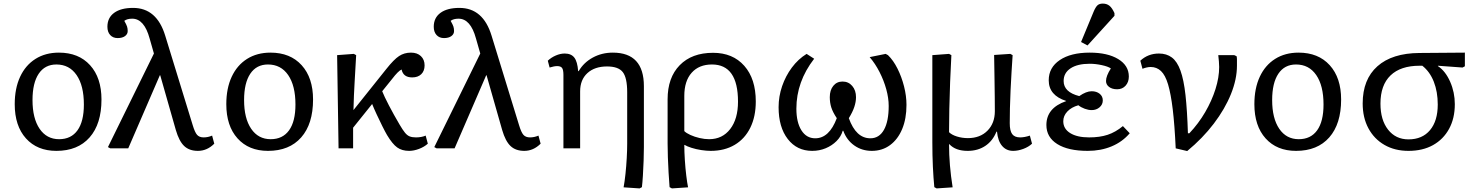

<svg xmlns="http://www.w3.org/2000/svg" viewBox="-20 -826 8229 1069"><path d="M294 14Q187 14 124.5 -55.5Q62 -125 62 -246Q62 -334 92 -398.5Q122 -463 177.5 -498Q233 -533 308 -533Q418 -533 481.5 -463Q545 -393 545 -272Q545 -136 479 -61Q413 14 294 14ZM309 -51Q376 -51 411.5 -100.5Q447 -150 447 -244Q447 -349 406.5 -408Q366 -467 294 -467Q230 -467 195.5 -415.5Q161 -364 161 -269Q161 -167 200.5 -109Q240 -51 309 -51Z M1161 -71 1173 -26Q1133 14 1082 14Q1034 14 1005.5 -13Q977 -40 959 -102L872 -407H870L694 0H594L581 -7L837 -528L813 -612Q783 -722 716 -722Q688 -722 672 -710Q684 -689 687.5 -678Q691 -667 691 -653Q691 -636 676 -625Q661 -614 635 -614Q609 -614 593.5 -631Q578 -648 578 -677Q578 -727 615.5 -754.5Q653 -782 721 -782Q853 -782 900 -627L1053 -129Q1065 -89 1077.5 -75Q1090 -61 1114 -61Q1138 -61 1161 -71Z M1472 14Q1365 14 1302.5 -55.5Q1240 -125 1240 -246Q1240 -334 1270 -398.5Q1300 -463 1355.5 -498Q1411 -533 1486 -533Q1596 -533 1659.5 -463Q1723 -393 1723 -272Q1723 -136 1657 -61Q1591 14 1472 14ZM1487 -51Q1554 -51 1589.5 -100.5Q1625 -150 1625 -244Q1625 -349 1584.5 -408Q1544 -467 1472 -467Q1408 -467 1373.5 -415.5Q1339 -364 1339 -269Q1339 -167 1378.5 -109Q1418 -51 1487 -51Z M2258 14Q2218 14 2191.5 -5Q2165 -24 2135 -74Q2125 -91 2109 -123Q2093 -155 2077 -189.5Q2061 -224 2052 -247L1946 -115V0H1865L1857 -519L1950 -526L1963 -519Q1959 -443 1954.5 -370Q1950 -297 1948 -213L2131 -442Q2173 -495 2202 -514Q2231 -533 2268 -533Q2303 -533 2323.5 -513.5Q2344 -494 2344 -462Q2344 -431 2325.5 -413Q2307 -395 2275 -395Q2225 -395 2216 -439Q2198 -432 2162 -385L2108 -318Q2119 -290 2145.5 -239Q2172 -188 2205 -132Q2222 -103 2234.5 -87.5Q2247 -72 2261 -66.5Q2275 -61 2296 -61Q2327 -61 2350 -71L2362 -26Q2342 -8 2313 3Q2284 14 2258 14Z M2978 -71 2990 -26Q2950 14 2899 14Q2851 14 2822.5 -13Q2794 -40 2776 -102L2689 -407H2687L2511 0H2411L2398 -7L2654 -528L2630 -612Q2600 -722 2533 -722Q2505 -722 2489 -710Q2501 -689 2504.5 -678Q2508 -667 2508 -653Q2508 -636 2493 -625Q2478 -614 2452 -614Q2426 -614 2410.5 -631Q2395 -648 2395 -677Q2395 -727 2432.5 -754.5Q2470 -782 2538 -782Q2670 -782 2717 -627L2870 -129Q2882 -89 2894.5 -75Q2907 -61 2931 -61Q2955 -61 2978 -71Z M3541 223 3452 217Q3458 185 3462.5 142Q3467 99 3469.5 54.5Q3472 10 3472 -26V-312Q3472 -393 3447.5 -424.5Q3423 -456 3360 -456Q3291 -456 3250.5 -419Q3210 -382 3210 -317V0H3117V-409Q3117 -437 3109.5 -447.5Q3102 -458 3082 -458Q3066 -458 3040 -450L3030 -488Q3049 -506 3074.5 -517Q3100 -528 3124 -528Q3160 -528 3177.5 -505.5Q3195 -483 3199 -430H3202Q3230 -478 3280.5 -505.5Q3331 -533 3392 -533Q3565 -533 3565 -346V-7Q3565 26 3563.5 69Q3562 112 3559.5 151.5Q3557 191 3554 216Z M3721 223 3708 216Q3705 179 3702.5 135.5Q3700 92 3698.5 49.5Q3697 7 3697 -27V-273Q3697 -394 3764.5 -463Q3832 -532 3950 -532Q4060 -532 4124 -459.5Q4188 -387 4188 -261Q4188 -177 4157.5 -115Q4127 -53 4070.5 -19.5Q4014 14 3937 14Q3913 14 3884 9.5Q3855 5 3830 -3Q3805 -11 3792 -19H3790Q3790 19 3793 65Q3796 111 3801 152Q3806 193 3811 217ZM3928 -51Q4002 -51 4045.5 -107.5Q4089 -164 4089 -260Q4089 -467 3944 -467Q3872 -467 3831 -421Q3790 -375 3790 -292V-96Q3801 -85 3824 -74.5Q3847 -64 3875 -57.5Q3903 -51 3928 -51Z M4502 14Q4417 14 4366 -52Q4315 -118 4315 -229Q4315 -289 4334.5 -346Q4354 -403 4389 -450Q4424 -497 4471 -526L4513 -499Q4414 -371 4414 -221Q4414 -145 4442 -100.5Q4470 -56 4519 -56Q4597 -56 4639 -168Q4617 -201 4608.5 -227.5Q4600 -254 4600 -285Q4600 -324 4619.5 -348Q4639 -372 4671 -372Q4704 -372 4725 -347.5Q4746 -323 4746 -285Q4746 -259 4736.5 -230.5Q4727 -202 4706 -168Q4746 -56 4826 -56Q4875 -56 4901.5 -103Q4928 -150 4928 -236Q4928 -280 4914.5 -329Q4901 -378 4877 -425Q4853 -472 4822 -508L4911 -526L4924 -519Q4954 -490 4977 -444Q5000 -398 5013.5 -345Q5027 -292 5027 -242Q5027 -165 5003 -107.5Q4979 -50 4935.5 -18Q4892 14 4834 14Q4779 14 4736.5 -16Q4694 -46 4675 -98H4672Q4663 -66 4637.5 -40.5Q4612 -15 4577 -0.5Q4542 14 4502 14Z M5195 223 5182 216Q5177 165 5174 102Q5171 39 5171 -34V-519L5264 -526L5277 -519Q5273 -447 5270 -369Q5267 -291 5265.5 -218.5Q5264 -146 5264 -90Q5279 -75 5308 -66Q5337 -57 5369 -57Q5437 -57 5478 -98.5Q5519 -140 5519 -207Q5519 -236 5518.5 -286Q5518 -336 5517 -397Q5516 -458 5515 -520L5605 -526L5618 -519Q5615 -476 5612 -425Q5609 -374 5606.5 -322Q5604 -270 5603 -222.5Q5602 -175 5602 -140Q5602 -98 5615.5 -79.5Q5629 -61 5660 -61Q5684 -61 5714 -71L5726 -26Q5707 -8 5677.5 3Q5648 14 5621 14Q5583 14 5559.5 -13.5Q5536 -41 5531 -93H5528Q5507 -41 5465.5 -13.5Q5424 14 5368 14Q5300 14 5266 -23H5264Q5264 92 5284 217Z M6036 14Q5927 14 5866.5 -24Q5806 -62 5806 -130Q5806 -225 5916 -263V-264Q5819 -295 5819 -379Q5819 -450 5880.5 -491.5Q5942 -533 6047 -533Q6147 -533 6206 -497Q6265 -461 6265 -400Q6265 -369 6247 -349Q6229 -329 6200 -329Q6172 -329 6155 -342Q6138 -355 6138 -375Q6138 -403 6165 -445Q6149 -456 6114 -463.5Q6079 -471 6047 -471Q5979 -471 5940.5 -445.5Q5902 -420 5902 -375Q5902 -313 5989 -291Q6028 -318 6058 -318Q6085 -318 6102.5 -304Q6120 -290 6120 -267Q6120 -244 6102 -228.5Q6084 -213 6058 -213Q6040 -213 6019.5 -220.5Q5999 -228 5984 -240Q5945 -229 5922.5 -205Q5900 -181 5900 -151Q5900 -109 5938.5 -85Q5977 -61 6044 -61Q6103 -61 6147 -75.5Q6191 -90 6232 -124L6270 -84Q6229 -36 6169 -11Q6109 14 6036 14ZM6035 -573 5999 -592 6069 -761Q6080 -787 6090.5 -796.5Q6101 -806 6120 -806Q6142 -806 6157 -794Q6172 -782 6185 -753V-738Z M6590 15 6526 0Q6520 -130 6509.5 -217Q6499 -304 6483.5 -356Q6468 -408 6444 -430.5Q6420 -453 6387 -453Q6366 -453 6341 -443L6329 -488Q6372 -528 6433 -528Q6475 -528 6504.5 -506Q6534 -484 6552.5 -433Q6571 -382 6580.5 -296.5Q6590 -211 6594 -84H6602Q6653 -138 6690 -201.5Q6727 -265 6747.5 -330Q6768 -395 6768 -453Q6768 -467 6766.5 -484Q6765 -501 6763 -519H6852L6865 -513Q6867 -505 6867 -495.5Q6867 -486 6867 -460Q6867 -385 6833.5 -302Q6800 -219 6738 -137.5Q6676 -56 6590 15Z M7196 14Q7089 14 7026.5 -55.5Q6964 -125 6964 -246Q6964 -334 6994 -398.5Q7024 -463 7079.5 -498Q7135 -533 7210 -533Q7320 -533 7383.5 -463Q7447 -393 7447 -272Q7447 -136 7381 -61Q7315 14 7196 14ZM7211 -51Q7278 -51 7313.5 -100.5Q7349 -150 7349 -244Q7349 -349 7308.5 -408Q7268 -467 7196 -467Q7132 -467 7097.5 -415.5Q7063 -364 7063 -269Q7063 -167 7102.5 -109Q7142 -51 7211 -51Z M7822 14Q7746 14 7688.5 -19Q7631 -52 7599 -111.5Q7567 -171 7567 -250Q7567 -384 7649 -457Q7731 -530 7883 -531L8136 -533V-457L8123 -450L7986 -460V-458Q8028 -430 8054 -371Q8080 -312 8080 -246Q8080 -167 8048 -108.5Q8016 -50 7958.5 -18Q7901 14 7822 14ZM7822 -50Q7899 -50 7942 -101.5Q7985 -153 7985 -244Q7985 -315 7963 -371Q7941 -427 7899 -460H7884Q7778 -460 7722 -406Q7666 -352 7666 -249Q7666 -158 7708.5 -104Q7751 -50 7822 -50Z"/></svg>

Font: Literata 7pt
Style: Regular
Weight: 400
Designer: Latin by Veronika Burian and Jose Scaglione. Greek by Irene Vlachou. Cyrillic by Vera Evstafieva.
Foundry: TypeTogether
Version: Version 3.002